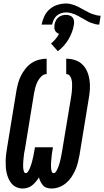

<svg xmlns="http://www.w3.org/2000/svg" viewBox="-20 -1071 596 1099"><path d="M275 8Q261 8 248 4Q235 0 226.5 -9.5Q218 -19 212 -31Q206 -43 203 -56Q195 -43 185.5 -31.5Q176 -20 164.5 -10.5Q153 -1 138.5 3.5Q124 8 110 8Q92 8 75.5 1Q59 -6 47.5 -19Q36 -32 29 -48Q22 -64 18 -81.5Q14 -99 13 -117Q12 -135 12.5 -153.5Q13 -172 15.5 -190.5Q18 -209 21 -228L74 -552Q78 -574 84 -596Q90 -618 100.5 -638.5Q111 -659 126 -678Q141 -697 160.5 -710Q180 -723 202.5 -729Q225 -735 247 -735V-647Q230 -647 216.5 -633.5Q203 -620 195 -604Q187 -588 182.5 -571.5Q178 -555 175 -538L122 -213Q120 -206 119 -199Q118 -192 117 -185Q116 -178 115.5 -170.5Q115 -163 114 -156Q113 -149 113 -142Q113 -135 112.5 -128Q112 -121 112.5 -114Q113 -107 114 -100.5Q115 -94 118 -87Q121 -80 128 -80Q134 -80 138.5 -86Q143 -92 146 -98Q149 -104 151.5 -110Q154 -116 156 -122Q158 -128 160 -134Q162 -140 163.5 -146Q165 -152 166.5 -158.5Q168 -165 169.5 -171Q171 -177 172 -183Q173 -189 174 -195.5Q175 -202 176.5 -208Q178 -214 179 -221L180 -228H283L282 -221Q281 -213 279.5 -205.5Q278 -198 277 -190.5Q276 -183 275.5 -175.5Q275 -168 274 -160.5Q273 -153 272.5 -145.5Q272 -138 272 -131Q272 -124 272 -116.5Q272 -109 273 -102Q274 -95 277 -87.5Q280 -80 287 -80Q294 -80 298.5 -86Q303 -92 306 -98Q309 -104 311.5 -110Q314 -116 316 -122Q318 -128 320 -134.5Q322 -141 323.5 -147Q325 -153 326.5 -159.5Q328 -166 329 -172Q330 -178 331.5 -184.5Q333 -191 334 -197L388 -522Q390 -534 391 -546Q392 -558 392.5 -570.5Q393 -583 392.5 -594.5Q392 -606 389 -617.5Q386 -629 378.5 -638Q371 -647 359 -647V-735Q385 -735 409.5 -727Q434 -719 451.5 -702Q469 -685 479 -661.5Q489 -638 492.5 -612.5Q496 -587 494.5 -560.5Q493 -534 488 -507L435 -183Q431 -161 425.5 -139.5Q420 -118 411 -97.5Q402 -77 389 -57.5Q376 -38 358 -23Q340 -8 318.5 0Q297 8 275 8ZM218 -930Q223 -955 234 -978.5Q245 -1002 265 -1019Q285 -1036 309.5 -1043.5Q334 -1051 359 -1051Q372 -1051 384 -1048Q396 -1045 407 -1041Q418 -1037 429 -1031.5Q440 -1026 450 -1020L465 -1012Q476 -1006 486.5 -1000.5Q497 -995 508.5 -991Q520 -987 532 -984Q544 -981 556 -981L548 -930Q536 -930 524.5 -933Q513 -936 502 -940Q491 -944 481 -949.5Q471 -955 461 -961L446 -969Q436 -975 426 -980.5Q416 -986 405.5 -990Q395 -994 383 -997Q371 -1000 359 -1000Q345 -1000 330.5 -995.5Q316 -991 305 -981.5Q294 -972 287.5 -958Q281 -944 278 -930ZM311 -778 272 -822Q286 -833 297.5 -847Q309 -861 318 -877Q310 -880 304 -885Q298 -890 294.5 -897.5Q291 -905 291 -913.5Q291 -922 292 -930Q294 -941 299 -952Q304 -963 313.5 -971Q323 -979 334.5 -982.5Q346 -986 357 -986Q368 -986 378.5 -982.5Q389 -979 395.5 -971Q402 -963 403.5 -952Q405 -941 403 -930Q400 -909 392 -887.5Q384 -866 372.5 -846.5Q361 -827 345.5 -809.5Q330 -792 311 -778Z"/></svg>

Font: Iosevka Curly Oblique
Style: Bold
Weight: 700
Italic angle: -9°
Monospace: yes
Designer: Belleve Invis
Foundry: Belleve Invis
Version: Version 11.1.0; ttfautohint (v1.8.3)